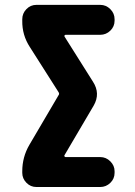

<svg xmlns="http://www.w3.org/2000/svg" viewBox="-20 -750 540 770"><path d="M381.8 -730.5Q405.3 -730.5 422.4 -713.4Q439.5 -696.3 439.5 -672.9V-667Q439.5 -643.6 422.4 -627Q405.3 -610.4 381.8 -610.4H243.2Q240.2 -610.4 238.8 -607.9Q237.3 -605.5 239.3 -602.5L352.5 -422.9Q383.8 -375 355.5 -326.2L238.3 -127Q237.3 -125 238.8 -122.6Q240.2 -120.1 243.2 -120.1H381.8Q405.3 -120.1 422.4 -103Q439.5 -85.9 439.5 -63.5V-56.6Q439.5 -33.2 422.4 -16.6Q405.3 0 381.8 0H126Q102.5 0 85.9 -17.1Q69.3 -34.2 69.3 -56.6V-63.5Q69.3 -120.1 97.7 -168.9L214.8 -368.2Q219.7 -374 213.9 -381.8L99.6 -561.5Q68.4 -609.4 69.3 -667V-672.9Q69.3 -696.3 85.9 -713.4Q102.5 -730.5 126 -730.5Z"/></svg>

Font: Rounded Mgen+ 1m bold
Style: Bold
Weight: 700
Designer: [Source Han Sans]
Ryoko NISHIZUKA  (kana & ideographs); Paul D. Hunt (Latin, Greek & Cyrillic); Wenlong ZHANG  (bopomofo
Version: Version 1.059.20150602